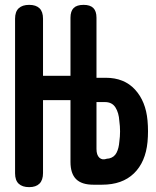

<svg xmlns="http://www.w3.org/2000/svg" viewBox="-20 -760 640 790"><path d="M270 -348H157V-48Q157 -19 142.5 -4.5Q128 10 100 10Q72 10 57 -4Q42 -18 42 -47V-683Q42 -712 57 -726Q72 -740 100 -740Q128 -740 142.5 -726Q157 -712 157 -683V-448H270V-687Q270 -714 283 -727Q296 -740 324 -740Q351 -740 364 -727Q377 -714 377 -687V-440H415Q491 -440 535.5 -391.5Q580 -343 587 -264Q589 -242 589 -220Q589 -198 587 -176Q579 -93 531 -46.5Q483 0 400 0H364Q316 0 293 -23Q270 -46 270 -94ZM377 -147Q377 -122 389 -111Q401 -100 420 -107L429 -108Q450 -113 459.5 -131.5Q469 -150 471 -177Q474 -198 474 -219.5Q474 -241 471 -262Q469 -296 455 -318Q441 -340 412 -340H377Z"/></svg>

Font: Maple Mono NL
Style: Bold
Weight: 700
Monospace: yes
Designer: subframe7536
Version: Version 7.000